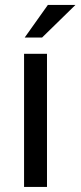

<svg xmlns="http://www.w3.org/2000/svg" viewBox="-20 -742 320 762"><path d="M166.5 0H75.5V-528.5H166.5ZM147 -593H78L170 -722.5H279.5Z"/></svg>

Font: Roberto Sans
Style: Regular
Weight: 400
Designer: Google (font) & Cristiano Sobral (main changes)
Version: Version 1.500; ttfautohint (v1.8.4.7-5d5b-dirty)